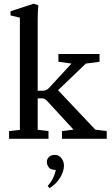

<svg xmlns="http://www.w3.org/2000/svg" viewBox="-20 -746 603 1032"><path d="M28.8 0V-41.5L86.9 -47.9V-650.9L36.6 -663.1V-685.5L160.6 -726.1L186 -717.8Q182.6 -678.7 182.6 -640.6V-258.3H209.5Q230 -258.3 244.6 -274.4L364.3 -404.3L293.9 -414.1V-455.6H515.1V-414.1L441.4 -404.3L292 -261.2L492.7 -48.8L553.7 -41.5V0H313V-41.5L375 -49.3L235.4 -201.2Q220.7 -217.3 207 -217.3H182.6V-48.3L240.7 -41.5V0ZM246.6 265.6 236.3 253.9Q272 212.4 279.8 167H276.4Q252.4 167 242.2 153.6Q231.9 140.1 231.9 124Q231.9 107.9 243.9 97.2Q255.9 86.4 274.9 86.4Q295.9 86.4 309.8 103.8Q323.7 121.1 323.7 144Q323.7 174.8 303.7 208Q283.7 241.2 246.6 265.6Z"/></svg>

Font: Elstob 6pt Medium
Style: Regular
Weight: 500
Designer: Peter S. Baker
Version: Version 1.015